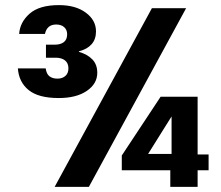

<svg xmlns="http://www.w3.org/2000/svg" viewBox="-20 -732 867 752"><path d="M210 -348Q131 -348 92.5 -379Q54 -410 50 -464H159Q162 -442 174 -433Q186 -424 205 -424Q224 -424 236 -434.5Q248 -445 248 -464Q248 -485 234.5 -495.5Q221 -506 198 -506H160V-557H194Q217 -557 230 -567Q243 -577 243 -598Q243 -615 231.5 -625.5Q220 -636 200 -636Q164 -636 156 -599H55Q58 -645 96 -678.5Q134 -712 211 -712Q276 -712 316 -682.5Q356 -653 356 -609Q356 -578 338.5 -558.5Q321 -539 289 -531V-529Q323 -519 342 -499Q361 -479 361 -447Q361 -404 320 -376Q279 -348 210 -348ZM194 0 575 -700H709L328 0ZM647 0V-65H457V-123L609 -353H754V-127H797V-65H754V0ZM560 -129H652V-276Z"/></svg>

Font: Host Grotesk Black
Style: Regular
Weight: 900
Designer: Doğukan Karapınar based on Poppins by Indian Type Foundry, Jonny Pinhorn
Foundry: Element Type
Version: Version 1.000; ttfautohint (v1.8.4.7-5d5b);gftools[0.9.33]